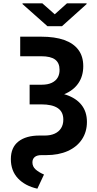

<svg xmlns="http://www.w3.org/2000/svg" viewBox="-20 -929 589 1162"><path d="M483.9 -528.8Q483.9 -469 454.6 -425.8Q425.3 -382.6 369.6 -359.1Q313.9 -335.6 234.7 -335.6H159.3V-416.3H232.7Q268.9 -416.3 293.2 -427.8Q317.6 -439.4 329.3 -459.7Q340.9 -480.1 340.4 -507.1Q340.4 -548.2 313.7 -568.4Q287 -588.6 229.3 -588.6H102.3V-707H229.3Q311.7 -707 368.2 -687.1Q424.8 -667.1 454.3 -627.5Q483.9 -587.9 483.9 -528.8ZM506.1 -191.1Q506.1 -130.9 475.7 -85.2Q445.2 -39.6 389.8 -14.9Q334.4 9.8 259.8 9.8H230.8Q203.8 9.8 190 21.4Q176.2 33.1 176.2 53.7Q176.2 78.7 195 96Q213.9 113.2 246.3 127.3L206.1 212.9Q131.5 196.1 88.6 150.4Q45.7 104.7 45.7 33.8Q45.7 -36.7 91.6 -72.7Q137.6 -108.7 219.4 -108.7H251Q285.9 -108.7 311 -120.2Q336.2 -131.7 349.7 -153.3Q363.2 -174.9 363.2 -205.1Q363.2 -252.2 329.6 -274.7Q296 -297.3 229.9 -297.3H159.3V-376H230.9Q318.9 -376 380.2 -355.3Q441.5 -334.6 473.8 -293.3Q506.1 -252.1 506.1 -191.1ZM311.4 -842.5 385.5 -909H504.1V-904.3L355.2 -770.5H267L116.3 -904.3V-909H236.1Z"/></svg>

Font: Pretendard JP Variable
Style: Regular
Weight: 400
Designer: Base glyphs from Inter by Rasmus Andersson; Hangul glyphs from Noto Sans CJK(Source Han Sans) by Jang Soo-young and Kang
Foundry: Kil Hyung-jin
Version: Version 1.307;Glyphs 3.2 (3192)